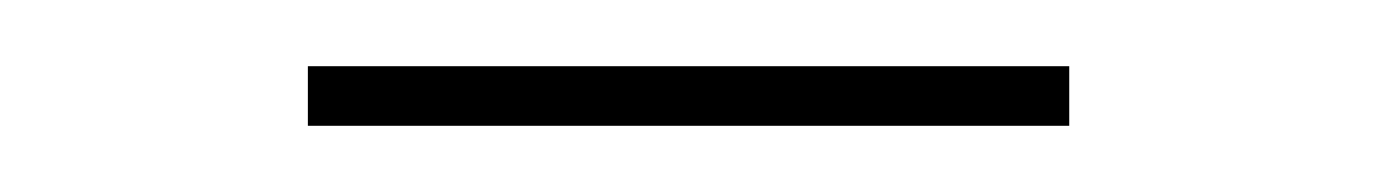

<svg xmlns="http://www.w3.org/2000/svg" viewBox="-20 -332 415 58"><path d="M73 -294V-312H303V-294Z"/></svg>

Font: Smooch Sans Thin Thin
Style: Regular
Weight: 250
Version: Version 1.010